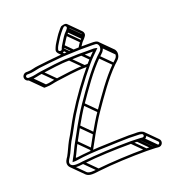

<svg xmlns="http://www.w3.org/2000/svg" viewBox="-155 -929 1022 1122"><g transform="rotate(-20 356.5 -368.0)"><path d="M307.9 -675.5C303.4 -664.5 282.2 -670.9 288.1 -682.4C292 -697.9 300.3 -709.2 309.4 -724.1C317.9 -738 330.9 -758.3 339.6 -768.1C344.2 -773.3 349.5 -779.8 353.6 -785L361.5 -792.9C370.5 -803.9 386.1 -790.5 377.2 -779.7L370.1 -770.6C365.5 -765.4 360.5 -760.1 355.3 -754.9C341.3 -736.9 327.8 -712.8 316.7 -695.1C312.3 -688.5 310.5 -681.8 307.9 -675.5ZM322.2 -670.9C324.3 -678.3 325.2 -680.8 329.3 -686.9C345.1 -712.1 360.9 -740.3 381.8 -761.2L388.8 -770.3C398.5 -781.9 395.4 -796.2 387.3 -804.4C377.4 -814.2 350.7 -803.3 350.7 -803.3L342.4 -795C337.7 -789 333 -783.2 328.4 -778C318.1 -766.4 304.8 -744.2 296.8 -732.2C288.2 -719.7 280.5 -705.7 273.9 -687.6C263.1 -657.9 312.3 -639 322.2 -670.9ZM57.5 -596C57.5 -600.9 63.1 -606.5 68 -606.5L78 -606.5C104.4 -606.5 123.6 -613.7 147.2 -617.6C189.5 -622.6 233.6 -627.5 278.7 -631.5C295.6 -633 311 -634.5 327.2 -634.5C354.4 -634.5 381.3 -637.5 407 -637.5H484C501.8 -637.5 510 -637.1 515.1 -632C519.5 -627.5 522.5 -619.7 522.5 -614C522.5 -591.1 508.7 -585 489.8 -566.4C424 -501.6 363.5 -412.3 310.8 -336.2C284.8 -298.7 263.2 -260.3 241.5 -222.8C224.1 -192.6 212.4 -167.7 196.5 -140.8C180.1 -112.9 168.4 -81.6 153.5 -56.8C151.5 -53.3 149.4 -49.5 147.3 -45.3L141.9 -34.5L161.5 -34.5C226.5 -45 289 -48.7 365.2 -50.5C402.5 -51.6 464 -54.5 501.8 -54.5C517.6 -54.5 530.6 -53.5 540 -53.5C550.2 -53.5 560.2 -53.1 567 -52.6L576.8 -50.6C590.6 -48.3 588.5 -28.6 573.8 -30.5L563.8 -31.5C556.8 -32.2 548.9 -32.5 540 -32.5C530.7 -32.5 518.5 -33.5 502.2 -33.5C402.3 -33.5 288.5 -28 198.2 -18.5L198 -18.4C169.7 -13.7 139.8 -11.6 128.2 -23.2C115 -36.4 126.4 -53.1 136.2 -67.8C151.9 -92.2 163.4 -125.9 177.6 -151.4C204.6 -194.6 227 -242 254.4 -287.1C307.5 -374.3 371.4 -461.3 435.7 -538.2C460 -567.2 476.6 -582 497.3 -602.7L506.7 -612.1L493.8 -615.3C490.6 -616.1 487.3 -616.5 484 -616.5C457.8 -616.5 431.9 -615.6 406.3 -616.5C380.6 -617.4 355 -614.5 328.8 -614.5C267.5 -614.5 207.1 -603.2 150.1 -596.5C122 -593.1 103.8 -585.5 78 -585.5H68C63.1 -585.5 57.5 -591.1 57.5 -596ZM78 -621.5 68 -621.5C54.4 -621.5 42.5 -609.6 42.5 -596C42.5 -582.4 54.4 -570.5 68 -570.5H78C107 -570.5 126.2 -578.5 151.9 -581.5C208.9 -588.3 269.6 -599.5 329.2 -599.5C355.8 -599.5 381.7 -602.3 405.7 -601.5C429.2 -600.7 450.5 -601.3 474.8 -601.5C459.9 -586.7 444.3 -571.8 424.3 -547.8C359.3 -470.1 295.3 -383.2 241.6 -294.9C213.5 -248.7 191.2 -201.5 164.6 -159L164.5 -158.8C149.8 -131.8 137.7 -100.8 123.6 -75.9C118 -67.6 102.2 -48.5 108.3 -28.3C119.2 7.3 165.7 0.5 200 -3.6C289.2 -14.3 403.3 -18.5 501.8 -18.5C517.6 -18.5 530.6 -17.5 540 -17.5C552.8 -17.5 561.5 -16.6 572.2 -15.5C596.9 -12.5 610.6 -41.7 593.8 -58.4C592.3 -59.9 579.5 -65.3 579.5 -65.3L569.1 -67.4C560.7 -69.1 551 -68.5 540 -68.5C530.8 -68.5 518.5 -69.5 502.2 -69.5C463 -69.5 402 -66.4 364.8 -65.5C290.6 -63.6 231.5 -58.8 167.2 -50.4C182.1 -75.7 194.3 -107.4 209.5 -133.2C225.9 -161.1 237.3 -185.5 254.5 -215.2C276.2 -252.9 297.6 -290.8 323.2 -327.8C375.6 -403.5 436.4 -492.7 500.2 -555.6C516.2 -571.4 537.5 -583.1 537.5 -614C537.5 -622.3 534.7 -630.4 529.7 -637.7C519.8 -652.3 503.2 -652.5 484 -652.5H407C380.9 -652.5 353 -649.5 326.8 -649.5C311 -649.5 293.8 -647.9 277.2 -646.5C232.3 -642.5 187.2 -637.4 145.1 -632.4C119.2 -630.3 101.8 -621.5 78 -621.5ZM72.7 -572.7 143.4 -502 154 -512.6 83.3 -583.3ZM145.7 -583.7 216.4 -513 227 -523.6 156.3 -594.3ZM323.7 -601.7 394.4 -531 405 -541.6 334.3 -612.3ZM400.7 -603.7 444.5 -559.9 455.1 -570.5 411.3 -614.3ZM478.7 -603.7 483.2 -599.2 493.8 -609.8 489.3 -614.3ZM193.7 -5.7 264.4 65 275 54.4 204.3 -16.3ZM496.7 -20.7 567.4 50 578 39.4 507.3 -31.3ZM534.7 -19.7 605.4 51 616 40.4 545.3 -30.3ZM557.7 -18.7 628.4 52 639 41.4 568.3 -29.3ZM567.7 -17.7 638.4 53 649 42.4 578.3 -28.3ZM154.7 -47.7 164.5 -37.9 175.1 -48.5 165.3 -58.3ZM197.7 -131.7 268.4 -61 279 -71.6 208.3 -142.3ZM242.7 -213.7 313.4 -143 324 -153.6 253.3 -224.3ZM311.7 -326.7 382.4 -256 393 -266.6 322.3 -337.3ZM489.7 -555.7 560.4 -485 571 -495.6 500.3 -566.3ZM524.7 -608.7 595.4 -538 606 -548.6 535.3 -619.3ZM278.4 -663 305.1 -636.3 315.7 -646.9 289 -673.6ZM309.7 -667.7 339.9 -637.5 350.5 -648.1 320.3 -678.3ZM317.7 -685.7 364.7 -638.7 375.3 -649.3 328.3 -696.3ZM355.7 -744.7 426.4 -674 437 -684.6 366.3 -755.3ZM370.7 -760.7 441.4 -690 452 -700.6 381.3 -771.3ZM377.7 -769.7 448.4 -699 459 -709.6 388.3 -780.3ZM376.7 -793.8 447.4 -723C451.1 -719.3 452.4 -714.4 447.9 -709L440.8 -699.9C436.2 -694.7 430.7 -690 426 -684.2C417.6 -673.8 410.1 -661.1 402.5 -649L415.3 -641.1C422.6 -652.8 429.6 -663.9 437.4 -674.4C442 -679 448.1 -685.1 452.5 -690.5L459.5 -699.6C469.2 -711.2 466.1 -725.5 458 -733.6L387.3 -804.4ZM518.2 -628.2 588.4 -558C591.9 -552.5 593.2 -548.1 593.2 -543.3C593.2 -520.4 579.4 -514.3 560.5 -495.7C494.7 -430.8 434.2 -341.6 381.5 -265.5C355.5 -228 333.9 -189.5 312.2 -152.1C294.8 -121.9 283.1 -97 267.2 -70.1C264.7 -65.7 262.2 -61.2 259.8 -56.7L273.1 -49.7C275.4 -54.1 277.7 -58.3 280.2 -62.5C296.6 -90.4 308 -114.8 325.2 -144.5C346.9 -182.2 368.3 -220.1 393.9 -257C446.4 -332.8 507.1 -421.9 570.9 -484.9C586.9 -500.7 608.2 -512.4 608.2 -543.3C608.2 -552 605.1 -560.1 600 -567.6L528.8 -638.8ZM583.2 -47.8 654 22.9C660.8 29.7 655.5 41.6 644.5 40.2L634.5 39.2C627.5 38.5 619.6 38.2 610.7 38.2C601.4 38.2 589.2 37.2 572.9 37.2C473 37.2 359.2 42.8 268.9 52.3L268.7 52.3C240.2 56.7 210.7 59.3 198.9 47.5L128.2 -23.2L117.5 -12.6L188.2 58.1C207.8 77.7 243.8 70.3 270.7 67.2C359.9 56.7 474 52.2 572.5 52.2C588.3 52.2 601.3 53.2 610.7 53.2C623.5 53.2 632.2 54.1 642.9 55.2C667.6 58.3 681.3 29.1 664.5 12.3L593.8 -58.4ZM424.7 -544.5C416.2 -544.1 408.2 -543.8 399.5 -543.8C338.2 -543.8 277.8 -532.4 220.8 -525.7C192.7 -522.4 174.5 -514.8 148.7 -514.8L141.8 -514.8L73.3 -583.3L62.7 -572.7L135.6 -499.8L148.7 -499.8C177.8 -499.8 196.9 -507.8 222.6 -510.8C279.6 -517.5 340.3 -528.8 399.9 -528.8C408.2 -528.8 417 -529.1 425.4 -529.5Z"/></g></svg>

Font: CiSf OpenHand
Style: Gls
Weight: 400
Foundry: Cannot Into Space Fonts
Version: Version 0.7892